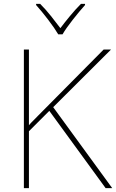

<svg xmlns="http://www.w3.org/2000/svg" viewBox="-20 -969 598 989"><path d="M558 0 254 -417 552 -714H514L179 -376Q166 -362 153 -349.5Q140 -337 129 -324V-714H103V0H129V-293L234 -398L524 0ZM418 -949H397Q369 -921 340.5 -886.5Q312 -852 291 -824Q270 -852 242.5 -886.5Q215 -921 187 -949H166V-943Q194 -912 228 -867.5Q262 -823 280 -792H302Q320 -823 355 -867.5Q390 -912 418 -943Z"/></svg>

Font: Noto Sans UI Thin
Style: Regular
Weight: 250
Designer: Monotype Design Team
Foundry: Monotype Imaging Inc.
Version: Version 1.901